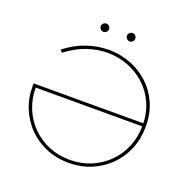

<svg xmlns="http://www.w3.org/2000/svg" viewBox="-145 -984 1117 1129"><g transform="rotate(20 413.0 -420.0)"><path d="M401 3Q326 3 262 -23.5Q198 -50 150 -98Q102 -146 75.5 -210Q49 -274 49 -350Q49 -354 49 -358Q49 -362 49 -366H746V-347H60L69 -350Q69 -278 94 -217.5Q119 -157 164.5 -111.5Q210 -66 270.5 -41Q331 -16 401 -16Q472 -16 532.5 -41Q593 -66 639 -111.5Q685 -157 710.5 -218.5Q736 -280 736 -352Q736 -427 709 -488.5Q682 -550 634.5 -593.5Q587 -637 526.5 -660.5Q466 -684 398 -684Q334 -684 269 -661.5Q204 -639 144 -592L130 -607Q194 -657 262.5 -680Q331 -703 398 -703Q470 -703 534.5 -678.5Q599 -654 649 -608Q699 -562 727.5 -497.5Q756 -433 756 -353Q756 -276 729 -211Q702 -146 653.5 -98Q605 -50 540.5 -23.5Q476 3 401 3ZM495 -791Q485 -791 477 -799Q469 -807 469 -817Q469 -828 477 -835.5Q485 -843 495 -843Q506 -843 513.5 -835.5Q521 -828 521 -817Q521 -807 513.5 -799Q506 -791 495 -791ZM331 -791Q321 -791 313 -799Q305 -807 305 -817Q305 -828 313 -835.5Q321 -843 331 -843Q342 -843 349.5 -835.5Q357 -828 357 -817Q357 -807 349.5 -799Q342 -791 331 -791Z"/></g></svg>

Font: Montserrat Thin
Style: Regular
Weight: 100
Designer: Julieta Ulanovsky
Foundry: Julieta Ulanovsky
Version: Version 9.000